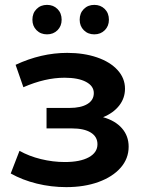

<svg xmlns="http://www.w3.org/2000/svg" viewBox="-20 -759 594 788"><path d="M508 -157Q508 -108 475 -70.5Q442 -33 384 -12Q326 9 252 9Q190 9 131 -5.5Q72 -20 24 -47L60 -140Q99 -118 148 -106Q197 -94 246 -94Q309 -94 344.5 -113.5Q380 -133 380 -167Q380 -198 352.5 -215Q325 -232 275 -232H171V-316H265Q312 -316 338.5 -332Q365 -348 365 -377Q365 -406 333 -423Q301 -440 245 -440Q165 -440 76 -401L44 -493Q149 -542 256 -542Q324 -542 378 -523.5Q432 -505 462.5 -471.5Q493 -438 493 -395Q493 -356 469 -325.5Q445 -295 403 -278Q453 -264 480.5 -232.5Q508 -201 508 -157ZM113 -678Q113 -705 130 -722Q147 -739 173 -739Q199 -739 216 -722Q233 -705 233 -678Q233 -652 216 -635Q199 -618 173 -618Q147 -618 130 -635Q113 -652 113 -678ZM307 -678Q307 -705 324 -722Q341 -739 367 -739Q393 -739 410 -722Q427 -705 427 -678Q427 -652 410 -635Q393 -618 367 -618Q341 -618 324 -635Q307 -652 307 -678Z"/></svg>

Font: CMG Sans SemiBold
Style: Regular
Weight: 600
Designer: Julieta Ulanovsky
Foundry: Julieta Ulanovsky
Version: Version 7.200